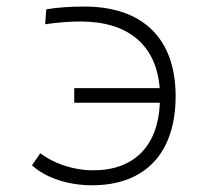

<svg xmlns="http://www.w3.org/2000/svg" viewBox="-20 -547 626 577"><path d="M256.8 9.8C418 9.8 507.8 -88.9 507.8 -257.8C507.8 -431.6 408.7 -527.3 233.4 -527.3C189.5 -527.3 151.4 -524.4 119.1 -519L115.7 -474.1C153.3 -479.5 187 -482.4 221.7 -482.4C364.7 -482.4 449.2 -412.6 460 -282.2H203.1V-238.3H460.4C455.6 -108.4 382.8 -35.2 260.7 -35.2C194.8 -35.2 137.2 -59.1 101.1 -86.4L76.2 -50.3C112.3 -16.6 177.7 9.8 256.8 9.8Z"/></svg>

Font: Cascadia Code PL ExtraLight
Style: Regular
Weight: 200
Monospace: yes
Designer: Aaron Bell
Foundry: Saja Typeworks
Version: Version 2404.023